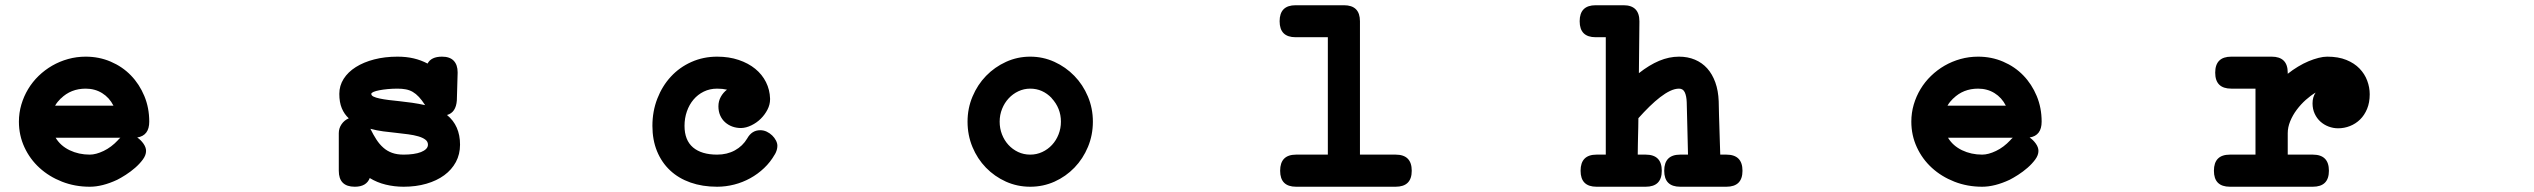

<svg xmlns="http://www.w3.org/2000/svg" viewBox="-20 -667 9673 733"><path d="M429.7 -131.3Q434.1 -136.7 439.5 -141.1H192.4Q210.9 -110.4 245.8 -93.5Q280.8 -76.7 322.8 -76.7Q346.2 -76.7 375.7 -90.8Q405.3 -105 430.2 -131.8ZM549.8 -202.6Q549.8 -149.4 503.9 -142.1Q517.6 -132.8 527.6 -118.7Q537.6 -104.5 537.6 -90.8Q537.6 -74.7 525.4 -58.1Q513.2 -41.5 496.1 -26.6Q479 -11.7 460 0.5Q440.9 12.7 427.2 19.5Q370.6 45.9 322.8 45.9Q266.1 45.9 216.8 26.6Q167.5 7.3 130.9 -26.1Q94.2 -59.6 73.2 -105Q52.2 -150.4 52.2 -202.6Q52.2 -236.3 61.5 -267.8Q70.8 -299.3 87.4 -326.9Q104 -354.5 127.4 -377.2Q150.9 -399.9 179.2 -416.3Q207.5 -432.6 240 -441.7Q272.5 -450.7 307.1 -450.7Q358.4 -450.7 402.8 -431.6Q447.3 -412.6 479.7 -379.2Q512.2 -345.7 531 -300.5Q549.8 -255.4 549.8 -202.6ZM212.4 -291.5Q205.6 -284.7 200.2 -278.1Q194.8 -271.5 190.4 -263.7H413.1Q397.5 -294.4 369.9 -311.5Q342.3 -328.6 307.1 -328.6Q250.5 -328.6 212.4 -291Z M1503.9 -280.8Q1527.8 -278.3 1553.2 -274.7Q1578.6 -271 1603 -265.6Q1590.8 -284.7 1579.3 -296.9Q1567.9 -309.1 1555.7 -316.2Q1543.5 -323.2 1529.3 -325.9Q1515.1 -328.6 1497.6 -328.6Q1478.5 -328.6 1460.4 -326.9Q1442.4 -325.2 1428.5 -322.5Q1414.6 -319.8 1406 -316.2Q1397.5 -312.5 1397.5 -308.6Q1397.5 -302.2 1406.2 -298.1Q1415 -293.9 1429.9 -290.8Q1444.8 -287.6 1464.1 -285.2Q1483.4 -282.7 1503.9 -280.8ZM1493.2 -159.7Q1468.3 -162.1 1443.1 -165.5Q1418 -168.9 1394 -175.3Q1405.3 -152.3 1417 -134.3Q1428.7 -116.2 1443.4 -103.3Q1458 -90.3 1476.8 -83.5Q1495.6 -76.7 1521 -76.7Q1540.5 -76.7 1557.6 -79.1Q1574.7 -81.5 1587.2 -86.4Q1599.6 -91.3 1606.7 -98.4Q1613.8 -105.5 1613.8 -114.7Q1613.8 -126.5 1603.8 -134Q1593.8 -141.6 1576.9 -146.5Q1560.1 -151.4 1538.3 -154.3Q1516.6 -157.2 1493.2 -159.7ZM1497.6 -450.7Q1531.2 -450.7 1559.3 -444.1Q1587.4 -437.5 1612.3 -424.3Q1626 -450.7 1667.5 -450.7Q1697.3 -450.7 1712.2 -435.1Q1727.1 -419.4 1727.1 -391.1V-388.2L1724.1 -283.7Q1720.7 -237.3 1686.5 -228Q1736.3 -187.5 1736.3 -114.7Q1736.3 -78.1 1720.5 -48.6Q1704.6 -19 1676 2Q1647.5 22.9 1607.9 34.4Q1568.4 45.9 1521 45.9Q1485.4 45.9 1452.4 37.8Q1419.4 29.8 1391.6 12.7Q1378.9 45.9 1334.5 45.9Q1273.4 45.9 1273.4 -15.1V-158.7Q1273.4 -177.2 1283.9 -192.6Q1294.4 -208 1311.5 -215.3Q1294.4 -231 1284.9 -253.7Q1275.4 -276.4 1275.4 -308.6Q1275.4 -339.8 1292 -366Q1308.6 -392.1 1338.4 -410.9Q1368.2 -429.7 1408.7 -440.2Q1449.2 -450.7 1497.6 -450.7Z M2832.5 -138.2Q2850.1 -169.9 2882.3 -169.9Q2895.5 -169.9 2907.2 -164.3Q2918.9 -158.7 2928 -149.9Q2937 -141.1 2942.4 -130.6Q2947.8 -120.1 2947.8 -110.4Q2947.8 -94.2 2938 -77.1V-77.6Q2921.4 -48.3 2897.2 -25.4Q2873 -2.4 2844.2 13.4Q2815.4 29.3 2783 37.6Q2750.5 45.9 2717.8 45.9Q2661.6 45.9 2616 29.8Q2570.3 13.7 2538.1 -16.6Q2505.9 -46.9 2488.3 -89.8Q2470.7 -132.8 2470.7 -186.5Q2470.7 -242.2 2489.5 -290.5Q2508.3 -338.9 2541.3 -374.5Q2574.2 -410.2 2619.6 -430.4Q2665 -450.7 2717.8 -450.7Q2763.2 -450.7 2800 -438.2Q2836.9 -425.8 2863.3 -404.3Q2889.6 -382.8 2904.3 -353.5Q2918.9 -324.2 2919.9 -290.5V-288.1Q2919.9 -267.6 2909.9 -248.3Q2899.9 -229 2884.3 -213.6Q2868.7 -198.2 2848.6 -188.5Q2828.6 -178.7 2809.1 -178.2Q2791.5 -178.2 2775.9 -183.8Q2760.3 -189.5 2748.3 -200.2Q2736.3 -210.9 2729.5 -226.3Q2722.7 -241.7 2722.7 -261.2Q2722.7 -280.8 2731.7 -297.1Q2740.7 -313.5 2755.4 -324.7Q2738.3 -328.6 2717.8 -328.6Q2689.9 -328.6 2667 -317.4Q2644 -306.2 2627.7 -286.9Q2611.3 -267.6 2602.3 -241.7Q2593.3 -215.8 2593.3 -186.5Q2593.3 -131.8 2625.7 -104.2Q2658.2 -76.7 2717.8 -76.7Q2755.9 -76.7 2785.6 -93Q2815.4 -109.4 2832.5 -138.2Z M3913.1 -450.7Q3961.9 -450.7 4005.4 -430.9Q4048.8 -411.1 4081.5 -377.4Q4114.3 -343.8 4133.3 -298.6Q4152.3 -253.4 4152.3 -202.6Q4152.3 -151.4 4133.5 -106.2Q4114.7 -61 4082 -27.1Q4049.3 6.8 4005.9 26.4Q3962.4 45.9 3913.1 45.9Q3863.8 45.9 3820.3 26.4Q3776.9 6.8 3744.1 -26.9Q3711.4 -60.5 3692.6 -105.7Q3673.8 -150.9 3673.8 -202.6Q3673.8 -253.4 3692.9 -298.6Q3711.9 -343.8 3744.6 -377.4Q3777.3 -411.1 3820.8 -430.9Q3864.3 -450.7 3913.1 -450.7ZM3995.1 -292.5Q3960.4 -328.6 3913.1 -328.6Q3889.2 -328.6 3867.9 -318.6Q3846.7 -308.6 3830.8 -291.5Q3814.9 -274.4 3805.7 -251.5Q3796.4 -228.5 3796.4 -202.6Q3796.4 -176.8 3805.2 -154.1Q3814 -131.3 3829.8 -114Q3845.7 -96.7 3866.9 -86.7Q3888.2 -76.7 3913.1 -76.7Q3937.5 -76.7 3959 -86.7Q3980.5 -96.7 3996.3 -113.8Q4012.2 -130.9 4021.2 -153.8Q4030.3 -176.8 4030.3 -202.6Q4030.3 -253.9 3994.6 -292.5Z M4926.3 -524.9Q4865.2 -524.9 4865.2 -585.9Q4865.2 -647 4926.3 -647H5110.8Q5171.9 -647 5171.9 -585.9V-76.7H5308.1Q5369.6 -76.7 5369.6 -15.1Q5369.6 45.9 5308.1 45.9H4928.2Q4867.2 45.9 4867.2 -15.1Q4867.2 -76.7 4928.2 -76.7H5049.3V-524.9Z M6071.8 -524.9Q6010.7 -524.9 6010.7 -585.9Q6010.7 -647 6071.8 -647H6178.2Q6238.8 -647 6238.8 -585.4L6236.8 -387.7Q6276.4 -418.9 6314.2 -434.8Q6352.1 -450.7 6390.1 -450.7Q6423.3 -450.7 6450.7 -439.2Q6478 -427.7 6497.6 -406Q6517.1 -384.3 6528.6 -352.5Q6540 -320.8 6541.5 -280.3Q6542 -252 6542.7 -227.3Q6543.5 -202.6 6544.2 -178.7Q6544.9 -154.8 6545.7 -129.9Q6546.4 -105 6547.4 -76.7H6570.8Q6632.3 -76.7 6632.3 -15.1Q6632.3 45.9 6570.8 45.9H6394.5Q6333.5 45.9 6333.5 -15.1Q6333.5 -76.7 6394.5 -76.7H6424.3Q6423.3 -127 6421.9 -176.8Q6420.4 -226.6 6419.4 -276.9Q6418.5 -300.8 6411.9 -314.7Q6405.3 -328.6 6390.1 -328.6Q6374 -328.6 6355.7 -319.8Q6337.4 -311 6317.9 -295.9Q6298.3 -280.8 6277.3 -260.3Q6256.3 -239.7 6234.9 -215.8Q6234.9 -197.3 6234.4 -180.7Q6233.9 -164.1 6233.6 -147.7Q6233.4 -131.3 6232.9 -114.3Q6232.4 -97.2 6232.4 -76.7H6262.7Q6324.2 -76.7 6324.2 -15.1Q6324.2 45.9 6262.7 45.9H6075.2Q6014.2 45.9 6014.2 -15.1Q6014.2 -76.7 6075.2 -76.7H6110.4V-524.9Z M7654.3 -131.3Q7658.7 -136.7 7664.1 -141.1H7417Q7435.5 -110.4 7470.5 -93.5Q7505.4 -76.7 7547.4 -76.7Q7570.8 -76.7 7600.3 -90.8Q7629.9 -105 7654.8 -131.8ZM7774.4 -202.6Q7774.4 -149.4 7728.5 -142.1Q7742.2 -132.8 7752.2 -118.7Q7762.2 -104.5 7762.2 -90.8Q7762.2 -74.7 7750 -58.1Q7737.8 -41.5 7720.7 -26.6Q7703.6 -11.7 7684.6 0.5Q7665.5 12.7 7651.9 19.5Q7595.2 45.9 7547.4 45.9Q7490.7 45.9 7441.4 26.6Q7392.1 7.3 7355.5 -26.1Q7318.8 -59.6 7297.9 -105Q7276.9 -150.4 7276.9 -202.6Q7276.9 -236.3 7286.1 -267.8Q7295.4 -299.3 7312 -326.9Q7328.6 -354.5 7352.1 -377.2Q7375.5 -399.9 7403.8 -416.3Q7432.1 -432.6 7464.6 -441.7Q7497.1 -450.7 7531.7 -450.7Q7583 -450.7 7627.4 -431.6Q7671.9 -412.6 7704.3 -379.2Q7736.8 -345.7 7755.6 -300.5Q7774.4 -255.4 7774.4 -202.6ZM7437 -291.5Q7430.2 -284.7 7424.8 -278.1Q7419.4 -271.5 7415 -263.7H7637.7Q7622.1 -294.4 7594.5 -311.5Q7566.9 -328.6 7531.7 -328.6Q7475.1 -328.6 7437 -291Z M8498.5 -328.6Q8437 -328.6 8437 -389.6Q8437 -450.7 8498.5 -450.7H8652.3Q8713.9 -450.7 8713.9 -389.6V-385.3Q8732.9 -400.4 8753.2 -412.6Q8773.4 -424.8 8793.2 -433.1Q8813 -441.4 8831.3 -446Q8849.6 -450.7 8864.7 -450.7Q8907.2 -450.7 8937.7 -438.2Q8968.3 -425.8 8988 -405.3Q9007.8 -384.8 9017.3 -359.1Q9026.9 -333.5 9026.9 -307.1Q9026.9 -275.4 9016.8 -251.2Q9006.8 -227.1 8990 -210.7Q8973.1 -194.3 8951.4 -185.8Q8929.7 -177.2 8906.2 -177.2Q8887.7 -177.2 8870.1 -183.8Q8852.5 -190.4 8838.9 -202.6Q8825.2 -214.8 8816.9 -232.7Q8808.6 -250.5 8808.6 -272.5Q8808.6 -296.4 8820.3 -313.5Q8801.8 -302.7 8782.7 -285.6Q8763.7 -268.6 8748.3 -248Q8732.9 -227.5 8723.4 -204.3Q8713.9 -181.2 8713.9 -158.7V-76.7H8809.6Q8871.1 -76.7 8871.1 -15.1Q8871.1 45.9 8809.6 45.9H8493.2Q8432.1 45.9 8432.1 -15.1Q8432.1 -76.7 8493.2 -76.7H8590.8V-328.6Z"/></svg>

Font: Erica Type
Style: Bold Italic
Weight: 700
Monospace: yes
Designer: Peter Wiegel
Foundry: Peter Wiegel
Version: Version 1.000 2010 initial release